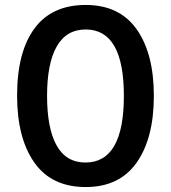

<svg xmlns="http://www.w3.org/2000/svg" viewBox="-20 -745 691 775"><path d="M326 10Q188 10 118.5 -89Q49 -188 49 -359Q49 -535 119 -630Q189 -725 326 -725Q462 -725 531.5 -627Q601 -529 601 -358Q601 -187 531.5 -88.5Q462 10 326 10ZM325 -89Q480 -89 480 -358Q480 -626 326 -626Q248 -626 209 -557.5Q170 -489 170 -358Q170 -227 208.5 -158Q247 -89 325 -89Z"/></svg>

Font: Noto Sans Display Medium Narrow
Style: Regular
Weight: 500
Width: 4
Designer: Monotype Design team
Foundry: Monotype Imaging Inc.
Version: Version 1.000